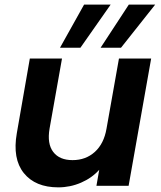

<svg xmlns="http://www.w3.org/2000/svg" viewBox="-20 -809 701 836"><path d="M638.2 -554.2 540 0H399.9L412.1 -69.8Q380.4 -34.2 333 -13.7Q285.6 6.8 233.9 6.8Q133.8 6.8 83.7 -55.4Q33.7 -117.7 53.2 -229L109.9 -554.2H250L195.8 -249Q184.6 -183.1 211.7 -147.5Q238.8 -111.8 295.9 -111.8Q353.5 -111.8 393.1 -147.7Q432.6 -183.6 443.8 -249L498 -554.2ZM346.2 -789.1H461.9L330.1 -601.1H241.2ZM541 -789.1H655.8L506.8 -601.1H418Z"/></svg>

Font: SVN-Poppins SemiBold
Style: Italic
Weight: 600
Italic angle: -10°
Designer: Ninad Kale (Devanagari), Jonny Pinhorn (Latin)
Foundry: Indian Type Foundry
Version: Version 3.002 2017